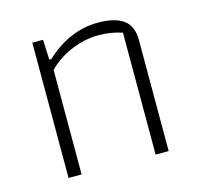

<svg xmlns="http://www.w3.org/2000/svg" viewBox="-77 -556 664 639"><g transform="rotate(-15 255.0 -237.0)"><path d="M84 -466H121L124 -397H131Q214 -474 312 -474Q370 -474 399.5 -452.5Q429 -431 429 -383V0H384V-420Q346 -433 303 -433Q254 -433 207.5 -413Q161 -393 129 -360V0H84Z"/></g></svg>

Font: Athiti Light
Style: Regular
Weight: 300
Designer: CadsonDemak Team
Foundry: CadsonDemak
Version: Version 1.033